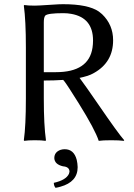

<svg xmlns="http://www.w3.org/2000/svg" viewBox="-20 -672 640 920"><path d="M290 43Q334.5 43 347.7 94.2Q351.6 110.8 352.1 128.9Q352.1 199.7 269.5 222.7Q257.8 226.1 246.1 228Q238.3 219.2 237.8 204.1Q296.9 190.9 310.5 160.6Q312.5 155.3 313 150.9Q313 129.4 287.1 125.5Q284.2 125 282.2 125Q241.7 115.7 240.2 85.9Q240.2 56.6 270.5 45.9Q280.3 43 290 43ZM189.9 -286.1V-200.2Q189.9 -71.3 200.2 0L198.2 2.9Q180.2 0 147 0Q114.3 0 96.2 2.9L94.2 0Q104 -68.4 104 -200.2V-444.8Q104 -573.7 94.2 -645L96.2 -647.9Q114.3 -645 147 -645Q162.6 -645 220.2 -648.9Q270 -652.3 282.2 -651.9Q402.3 -651.9 453.6 -616.7Q462.4 -610.4 469.2 -604Q522 -553.2 522 -479Q522 -373.5 430.2 -322.3Q425.8 -319.8 421.9 -317.9Q398.9 -306.6 361.3 -298.8Q387.7 -263.7 453.1 -168.5Q545.9 -33.2 575.2 0L573.2 2.9Q552.2 0 513.2 0Q472.2 0 453.1 2.9Q435.1 -51.8 357.9 -175.8Q303.7 -262.7 288.6 -282.2Q285.2 -286.1 282.7 -289.1Q240.2 -286.1 189.9 -286.1ZM283.2 -608.9Q208 -608.9 196.8 -597.2Q189.9 -588.9 189.9 -564.9V-326.2H248Q405.8 -326.2 423.3 -443.8Q425.8 -460.4 425.8 -478Q425.8 -586.9 321.8 -605.5Q303.7 -608.9 283.2 -608.9Z"/></svg>

Font: Linux Biolinum Capitals O
Style: Small Caps
Weight: 400
Designer: Philipp H. Poll
Foundry: Philipp H. Poll
Version: Version 1.0.4